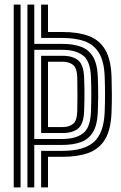

<svg xmlns="http://www.w3.org/2000/svg" viewBox="-20 -820 530 840"><path d="M40 0V-800H70V0ZM100 0V-800H130V-628H253Q300.2 -628 334.1 -615.6Q368 -603.2 386.9 -571.8Q405.8 -540.2 408 -483Q408.8 -461.8 409.2 -438.4Q409.8 -415 409.5 -388.4Q409.2 -361.8 408 -331Q405.8 -273.8 386.9 -242.2Q368 -210.8 334.1 -198.4Q300.2 -186 253 -186H130V0ZM160 0V-160H253Q347.5 -160 391 -199.1Q434.5 -238.2 438 -330Q439.5 -371.2 439.5 -407Q439.5 -442.8 438 -484Q435.8 -550.2 413.8 -587.2Q391.8 -624.2 351.4 -639.1Q311 -654 253 -654H160V-800H190V-680H253Q320.8 -680 367.6 -662.8Q414.5 -645.5 439.9 -603.1Q465.2 -560.8 468 -485Q469.2 -443.8 469.4 -407.2Q469.5 -370.8 468 -329Q465.2 -253.2 439.9 -210.9Q414.5 -168.5 367.6 -151.2Q320.8 -134 253 -134H190V0ZM130 -212H253Q310.5 -212 343 -236.4Q375.5 -260.8 378 -332Q379.5 -372.2 379.5 -407.1Q379.5 -442 378 -482Q375.5 -553 343 -577.5Q310.5 -602 253 -602H130ZM160 -238V-576H253Q298.8 -576 322.4 -555.8Q346 -535.5 348 -481Q349.2 -453.8 349.5 -430Q349.8 -406.2 349.4 -382.9Q349 -359.5 348 -333Q346 -278.5 322.4 -258.2Q298.8 -238 253 -238ZM190 -264H253Q282 -264 299.5 -277.9Q317 -291.8 318 -334Q318.5 -364.8 318.8 -402.1Q319 -439.5 318 -480Q317 -522.2 299.5 -536.1Q282 -550 253 -550H190Z"/></svg>

Font: Big Shoulders Inline Text Thin Black
Style: Regular
Weight: 900
Version: Version 2.002